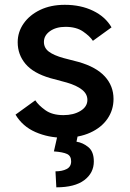

<svg xmlns="http://www.w3.org/2000/svg" viewBox="-20 -573 552 814"><path d="M55 -393.8Q55 -437.5 80.3 -473.5Q105.5 -509.6 150.4 -531.1Q195.3 -552.6 254.6 -552.6Q322.4 -552.6 374.6 -527.3Q426.8 -502.1 452.8 -457L373.9 -399.9Q360.8 -419.7 332 -439.5Q303.3 -459.2 257.5 -459.2Q217.7 -459.2 191.9 -440.9Q166.2 -422.6 166.2 -395.2Q166.2 -369.7 187.3 -353.9Q208.5 -338.1 250 -326.7L312.9 -310.4Q387.8 -289.1 424.5 -248.8Q461.3 -208.5 461.3 -153.4Q461.3 -106.9 435.7 -69.6Q410.2 -32.3 362.7 -10.7Q315.3 11 250 11Q185.4 11 130.3 -13.1Q75.3 -37.3 45.8 -87L129.6 -147.7Q142.8 -127.1 172.1 -106Q201.3 -84.9 248.9 -84.9Q291.9 -84.9 321.2 -102.8Q350.5 -120.7 350.5 -149.5Q350.5 -174.7 327.9 -192.6Q305.4 -210.6 263.1 -223L193.2 -241.8Q121.1 -262.8 88.1 -302.2Q55 -341.6 55 -393.8ZM224.1 0H310L304.3 27.7Q331.7 32 354.8 51Q377.8 70 377.8 111.5Q377.8 160.2 337.4 190.7Q296.9 221.2 218.8 221.2L215.2 153.4Q243.6 153.4 262.6 143.6Q281.6 133.9 281.6 110.8Q281.6 88.1 264.4 79.9Q247.2 71.7 208.5 68.9Z"/></svg>

Font: Interface Medium
Style: Regular
Weight: 500
Designer: Rasmus Andersson
Foundry: rsms
Version: Version 1.8